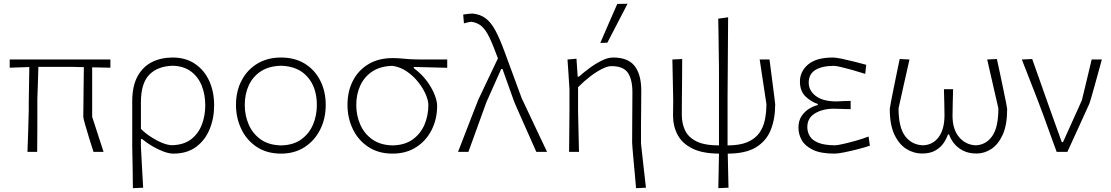

<svg xmlns="http://www.w3.org/2000/svg" viewBox="-20 -813 5949 1028"><path d="M127 0Q129 -56 130.8 -108.5Q132.5 -161 134 -222V-270.5Q136 -373 137 -454L32 -450.5V-494.5H571V-450.5Q547 -451 522.5 -451.5Q498 -452 473.5 -452.5V-187.5Q502.5 -98.5 534.5 0H480.5Q469 -36.5 456.2 -77.2Q443.5 -118 434.8 -149.2Q426 -180.5 426 -188Q427 -275 427.5 -335.8Q428 -396.5 429 -453.5Q412 -454 395.8 -454.2Q379.5 -454.5 363.5 -455H185.5Q184 -407.5 182.8 -366Q181.5 -324.5 180 -285V-221Q180 -160.5 179.8 -107.8Q179.5 -55 179 0Z M691.5 194.5Q691 142 690.2 88.8Q689.5 35.5 688 -28.5V-270.5Q688 -351.5 716 -403.5Q744 -455.5 792.8 -480.2Q841.5 -505 904.5 -505Q973.5 -505 1023.2 -471.8Q1073 -438.5 1099.8 -380.8Q1126.5 -323 1126.5 -249Q1126.5 -179.5 1102.2 -120.8Q1078 -62 1029.5 -26.2Q981 9.5 908.5 9.5Q886 9.5 856.5 -1.2Q827 -12 796.5 -29.8Q766 -47.5 741 -68.5H734.5V-27Q737.5 33 740.5 85.5Q743.5 138 746.5 192ZM900.5 -35.5Q963.5 -37 1002.8 -67Q1042 -97 1060.5 -145.2Q1079 -193.5 1079 -249Q1079 -307.5 1059.8 -355Q1040.5 -402.5 1001.8 -431Q963 -459.5 904.5 -461Q823 -458.5 778.8 -412.5Q734.5 -366.5 734.5 -265.5V-123Q757 -100.5 786.5 -81Q816 -61.5 845.8 -49Q875.5 -36.5 900.5 -35.5Z M1485 9.5Q1408 9.5 1354 -26.8Q1300 -63 1271.8 -122.5Q1243.5 -182 1243.5 -251Q1243.5 -325 1273.8 -382.5Q1304 -440 1358.2 -472.5Q1412.5 -505 1484.5 -505Q1559 -505 1612.5 -471.8Q1666 -438.5 1695 -380.8Q1724 -323 1724 -251Q1724 -178 1694.2 -119Q1664.5 -60 1610.8 -25.2Q1557 9.5 1485 9.5ZM1485 -34.5Q1551 -36 1593.2 -66.8Q1635.5 -97.5 1656 -146.2Q1676.5 -195 1676.5 -251Q1676.5 -344.5 1626.2 -401.5Q1576 -458.5 1485 -461Q1420.5 -459.5 1377.2 -431.5Q1334 -403.5 1312.2 -356.5Q1290.5 -309.5 1290.5 -251Q1290.5 -195.5 1311.5 -146.5Q1332.5 -97.5 1375.5 -66.8Q1418.5 -36 1485 -34.5Z M2082 9.5Q2006 9.5 1951.8 -26.5Q1897.5 -62.5 1869 -122Q1840.5 -181.5 1840.5 -251.5Q1840.5 -324.5 1869.8 -381Q1899 -437.5 1953.2 -469.8Q2007.5 -502 2081.5 -502Q2106.5 -502 2126.5 -500Q2146.5 -498 2173 -496.2Q2199.5 -494.5 2244.5 -494.5H2374.5V-450Q2334 -451 2289.8 -452.2Q2245.5 -453.5 2195.5 -454.5V-448Q2237 -417.5 2264.8 -380Q2292.5 -342.5 2306.5 -307Q2320.5 -271.5 2320.5 -247Q2320.5 -175.5 2291 -117.2Q2261.5 -59 2208 -24.8Q2154.5 9.5 2082 9.5ZM2082 -34.5Q2148 -36 2190.2 -66.8Q2232.5 -97.5 2253 -146.2Q2273.5 -195 2273.5 -250.5Q2273.5 -275 2259.2 -308Q2245 -341 2219.2 -373.5Q2193.5 -406 2158.8 -430Q2124 -454 2082 -460.5Q2017.5 -459 1974.2 -430.8Q1931 -402.5 1909.2 -355.5Q1887.5 -308.5 1887.5 -251Q1887.5 -194.5 1909 -145.8Q1930.5 -97 1973.5 -66.5Q2016.5 -36 2082 -34.5Z M2432.5 0Q2443 -27 2456.8 -62.8Q2470.5 -98.5 2485 -135.8Q2499.5 -173 2512 -205.2Q2524.5 -237.5 2532.8 -258.5Q2541 -279.5 2542 -281.5Q2566.5 -333 2593 -389Q2619.5 -445 2646 -500.5Q2620 -572 2600 -613.2Q2580 -654.5 2558 -673.2Q2536 -692 2503.5 -696.5Q2500 -696.5 2488 -694Q2476 -691.5 2464 -688L2460 -735Q2471.5 -737 2487 -738.8Q2502.5 -740.5 2509.5 -740.5Q2551 -736.5 2579.8 -715.2Q2608.5 -694 2632 -650.5Q2655.5 -607 2681 -537.5L2773.5 -286.5Q2805.5 -219.5 2828 -171.2Q2850.5 -123 2869.5 -83Q2888.5 -43 2909 0H2851.5Q2836.5 -34 2816.8 -78.2Q2797 -122.5 2778.2 -165Q2759.5 -207.5 2746.5 -236.8Q2733.5 -266 2732.5 -269.5L2670.5 -443.5H2663.5L2584.5 -266.5Q2559.5 -197.5 2535.5 -131.2Q2511.5 -65 2488 0Z M3385.5 194.5Q3383.5 169.5 3380 131Q3376.5 92.5 3372.8 53Q3369 13.5 3366.8 -15.5Q3364.5 -44.5 3364.5 -50.5Q3364.5 -115.5 3365.2 -184.5Q3366 -253.5 3366 -318.5Q3366 -388 3341.5 -423.5Q3317 -459 3253.5 -459Q3233.5 -459 3203.8 -444.2Q3174 -429.5 3140.5 -404Q3107 -378.5 3075 -346V-219Q3076.5 -159 3077.5 -107.5Q3078.5 -56 3080 0H3027Q3027.5 -56 3028 -107.8Q3028.5 -159.5 3029 -220.5V-335.5Q3027 -373.5 3024 -414Q3021 -454.5 3018.5 -494.5L3066.5 -498.5L3073 -402.5H3079.5Q3101 -422 3133 -446Q3165 -470 3199.5 -487.5Q3234 -505 3263 -505Q3343.5 -505 3378.5 -459Q3413.5 -413 3413.5 -327.5Q3413.5 -271 3412.8 -224Q3412 -177 3412 -142V-45Q3418.5 15 3425 73.2Q3431.5 131.5 3438.5 192ZM3194 -583Q3216.5 -635 3239.2 -687.5Q3262 -740 3285 -792L3340 -793Q3313.5 -742 3286 -688.8Q3258.5 -635.5 3232 -584.5Z M3826 194.5Q3827 149.5 3827.8 104Q3828.5 58.5 3829.5 9.5Q3741 9 3687 -17.8Q3633 -44.5 3608.2 -90.8Q3583.5 -137 3583.5 -195.5Q3583.5 -219.5 3584 -238.2Q3584.5 -257 3584.5 -274Q3583.5 -335.5 3582.2 -387.2Q3581 -439 3580 -494.5L3632.5 -497Q3632.5 -447 3632 -390.5Q3631.5 -334 3631 -283Q3630.5 -232 3630.5 -198.5Q3630.5 -151.5 3648.2 -114.5Q3666 -77.5 3709.2 -56Q3752.5 -34.5 3829.5 -34.5V-449Q3828.5 -512 3828 -557Q3827.5 -602 3827 -638.5Q3826.5 -675 3825.5 -713L3878.5 -720.5Q3878 -675 3877.8 -619.5Q3877.5 -564 3877 -505.8Q3876.5 -447.5 3876.2 -393.2Q3876 -339 3875.5 -296V-34.5Q3941 -34.5 3982 -52.2Q4023 -70 4045 -100.5Q4067 -131 4075.2 -171Q4083.5 -211 4083.5 -256Q4074.5 -314.5 4065 -378.2Q4055.5 -442 4047.5 -494.5H4100Q4103.5 -468.5 4108.5 -429.5Q4113.5 -390.5 4118.5 -351.5Q4123.5 -312.5 4127 -285Q4130.5 -257.5 4130.5 -254.5Q4130.5 -177 4106.8 -117.5Q4083 -58 4027.5 -24.2Q3972 9.5 3876.5 9.5Q3877.5 57.5 3878.5 101.5Q3879.5 145.5 3880.5 192Z M4448.5 9.5Q4374 9.5 4332 -11Q4290 -31.5 4272.5 -63Q4255 -94.5 4255 -129Q4255 -167 4272.2 -192.2Q4289.5 -217.5 4313.8 -231.8Q4338 -246 4358.5 -250.5V-256.5Q4324 -267 4293.5 -296Q4263 -325 4263 -376.5Q4263 -430.5 4306.8 -467.8Q4350.5 -505 4440 -505Q4456 -505 4489.2 -498Q4522.5 -491 4558.5 -481.8Q4594.5 -472.5 4618 -466L4612.5 -417.5Q4576.5 -429 4541.8 -438.8Q4507 -448.5 4481 -454.5Q4455 -460.5 4445.5 -460.5Q4380 -460 4345 -438Q4310 -416 4310 -370Q4310 -328 4348 -299Q4386 -270 4459 -270Q4477 -271 4496.8 -271.8Q4516.5 -272.5 4534.5 -273V-228.5Q4513.5 -229 4494.5 -229.5Q4475.5 -230 4446.5 -231Q4385 -231 4343.8 -206.2Q4302.5 -181.5 4302.5 -132.5Q4302.5 -106 4315.8 -84Q4329 -62 4361.2 -48.8Q4393.5 -35.5 4451 -35Q4462 -35 4492.5 -41.8Q4523 -48.5 4560.5 -59Q4598 -69.5 4630.5 -82L4637.5 -33Q4610 -23.5 4571.8 -13.8Q4533.5 -4 4499.2 2.8Q4465 9.5 4448.5 9.5Z M4916.5 9Q4873 9 4833.5 -15.2Q4794 -39.5 4769 -92Q4744 -144.5 4744 -229.5Q4744 -233.5 4749.5 -262.8Q4755 -292 4763.5 -334Q4772 -376 4781 -419.8Q4790 -463.5 4797 -497L4849.5 -494.5Q4834.5 -427.5 4819 -359.2Q4803.5 -291 4791 -233Q4791 -130.5 4826.5 -83.8Q4862 -37 4922.5 -35Q4976 -37.5 5006.5 -79.8Q5037 -122 5037 -196.5Q5036.5 -238.5 5035.8 -267.2Q5035 -296 5034 -335.5H5083Q5082 -295 5081.2 -265.8Q5080.5 -236.5 5080 -193Q5080 -120.5 5115 -79Q5150 -37.5 5204 -35Q5259 -37 5292.2 -83.8Q5325.5 -130.5 5325.5 -233Q5312.5 -291 5296.5 -359.2Q5280.5 -427.5 5265.5 -494.5L5317.5 -497Q5325 -463.5 5334.2 -419.8Q5343.5 -376 5352.2 -334Q5361 -292 5366.8 -262.8Q5372.5 -233.5 5372.5 -229.5Q5372.5 -144.5 5348.8 -92Q5325 -39.5 5287.5 -15.2Q5250 9 5209 9Q5165.5 9 5135 -7.2Q5104.5 -23.5 5086.5 -47.2Q5068.5 -71 5061.5 -93.5H5055.5Q5048.5 -71.5 5032.5 -47.5Q5016.5 -23.5 4988.2 -7.2Q4960 9 4916.5 9Z M5637.5 0Q5620.5 -46.5 5603 -94.5Q5585.5 -142.5 5569.5 -187.5L5536.5 -275.5Q5515.5 -329 5493.8 -385Q5472 -441 5451 -494.5L5506.5 -497Q5524 -448 5544.8 -389.2Q5565.5 -330.5 5587.2 -269Q5609 -207.5 5629.5 -150.5L5665 -52H5671.5L5772.5 -276Q5785.5 -329.5 5798.8 -384.8Q5812 -440 5825 -494.5H5879.5Q5871.5 -465 5860.8 -426.2Q5850 -387.5 5839.8 -350.5Q5829.5 -313.5 5822 -287.5Q5814.5 -261.5 5812.5 -257.5Q5783 -193 5753.8 -128.5Q5724.5 -64 5695 0Z"/></svg>

Font: Commissioner Loud ExtraLight
Style: Regular
Weight: 200
Designer: Kostas Bartsokas
Foundry: Kostas Bartsokas
Version: Version 1.000; ttfautohint (v1.8.3)